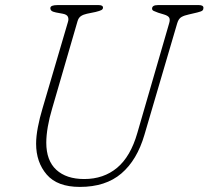

<svg xmlns="http://www.w3.org/2000/svg" viewBox="-20 -720 820 755"><path d="M520 -197 645 -628Q649.5 -642.5 645.5 -650.2Q641.5 -658 625 -663L602 -670Q591 -674 584.5 -677Q578 -680 578 -686Q578 -700 601 -700H762Q780 -700 780 -689Q780 -682.5 776.2 -678.8Q772.5 -675 756 -671L722 -663Q705 -659.5 693.8 -653.2Q682.5 -647 677 -629L548 -190Q519 -90.5 457.2 -37.8Q395.5 15 294 15Q205.5 15 163.8 -33.5Q122 -82 122 -155Q122 -184 129 -220.2Q136 -256.5 147 -293L247 -633Q251 -645 247 -654Q243 -663 227 -666L200 -671Q187.5 -673.5 182.8 -677.5Q178 -681.5 178 -688Q178 -700 206 -700H368Q385 -700 385 -690Q385 -684 378.8 -680.5Q372.5 -677 356 -673L322 -666Q308 -663 298.5 -656.8Q289 -650.5 285 -637L185 -293Q174 -256.5 168 -221.8Q162 -187 162 -159Q162 -88.5 201.5 -52.2Q241 -16 311 -16Q387.5 -16 440.5 -60.2Q493.5 -104.5 520 -197Z"/></svg>

Font: Fraunces 9pt S100 Thin
Style: Italic
Weight: 100
Italic angle: -16°
Version: Version 1.000; ttfautohint (v1.8.3)